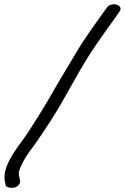

<svg xmlns="http://www.w3.org/2000/svg" viewBox="-20 -769 588 904"><path d="M3 85 7 105C13 115 34 117 49 114C64 109 78 96 74 80L70 59C68 52 67 45 70 37C81 2 101 -31 123 -61C158 -106 186 -152 221 -204C296 -321 357 -451 435 -562C464 -605 495 -647 523 -686L540 -711C568 -743 511 -762 487 -738C433 -663 378 -590 329 -505C294 -446 257 -386 222 -324C188 -265 147 -199 113 -147C86 -106 58 -74 33 -30C12 6 -5 47 3 85Z"/></svg>

Font: Stray Cat
Style: ExBdObl
Weight: 800
Version: Version 1.0